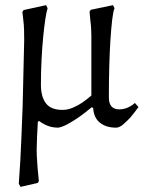

<svg xmlns="http://www.w3.org/2000/svg" viewBox="-20 -484 560 746"><path d="M159 -464 165 -452Q161 -441 156.5 -412Q152 -383 148 -342.5Q144 -302 141.5 -253.5Q139 -205 139 -155Q139 -108 158.5 -82.5Q178 -57 223 -57Q243 -57 263 -65.5Q283 -74 299 -85Q317 -97 335 -113V-346Q335 -359 334 -375Q333 -391 331 -405Q329 -422 328 -439L333 -446L419 -464L425 -452Q420 -441 416 -408Q412 -375 409 -328Q406 -281 404.5 -223.5Q403 -166 403 -105Q403 -59 444 -59Q456 -59 467 -62.5Q478 -66 486 -71Q496 -76 504 -84L518 -68Q502 -46 487 -28Q473 -13 458.5 -0.5Q444 12 431 12Q392 12 368 -7.5Q344 -27 342 -65L336 -67Q326 -59 311 -47Q296 -35 278 -23Q260 -11 241.5 -1Q223 9 207 12Q183 12 164.5 4.5Q146 -3 132 -14L127 -11L124 48Q124 56 123.5 63Q123 70 123 78Q122 98 123 122Q124 146 126 168Q128 194 131 220L126 227L60 242L53 230Q56 188 59 139Q61 97 63.5 42.5Q66 -12 68 -73L74 -328Q74 -348 73.5 -367Q73 -386 71 -402Q69 -420 67 -438L72 -445Z"/></svg>

Font: Alegreya
Style: Regular
Weight: 400
Designer: Juan Pablo del Peral
Foundry: Juan Pablo del Peral
Version: Version 1.003